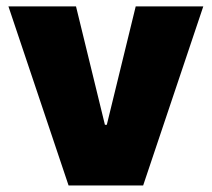

<svg xmlns="http://www.w3.org/2000/svg" viewBox="-20 -565 645 585"><path d="M416.2 0H188.9L5.7 -545.5H211.6L299.7 -184.7H305.4L393.5 -545.5H599.4Z"/></svg>

Font: Linik Sans Black
Style: Regular
Weight: 900
Designer: Fonts by Rasmus Andersson / Changes by Cristiano Sobral with parts from Marc Monis
Foundry: rsms
Version: Version 3.020; ttfautohint (v1.6)